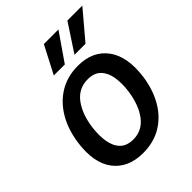

<svg xmlns="http://www.w3.org/2000/svg" viewBox="-209 -834 955 955"><g transform="rotate(-45 269.0 -356.5)"><path d="M234.5 10Q130 10 77 -59.2Q24 -128.5 41.5 -256Q53 -337.5 88.8 -398.2Q124.5 -459 181 -493Q237.5 -527 310.5 -527Q415 -527 467.2 -456Q519.5 -385 502 -256Q490.5 -177.5 455.8 -117.5Q421 -57.5 365 -23.8Q309 10 234.5 10ZM248 -72.5Q310 -72.5 348.8 -123.8Q387.5 -175 399 -259Q406 -310.5 399 -352.8Q392 -395 367.8 -420Q343.5 -445 298.5 -445Q234.5 -445 195.8 -394.5Q157 -344 145.5 -259Q139 -208.5 145.8 -166Q152.5 -123.5 177 -98Q201.5 -72.5 248 -72.5ZM268 -723 192.5 -577.5H270L370.5 -723ZM433.5 -723 338 -577.5H415.5L538.5 -723Z"/></g></svg>

Font: Public Sans Medium
Style: Italic
Weight: 500
Italic angle: -8°
Designer: The Public Sans project authors (U.S. Web Design System). Libre Franklin designed by Pablo Impallari and Rodrigo Fuenzal
Version: Version 1.007; ttfautohint (v1.8.1) -l 8 -r 50 -G 200 -x 14 